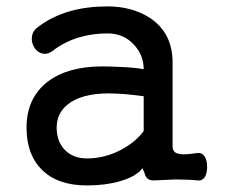

<svg xmlns="http://www.w3.org/2000/svg" viewBox="-20 -559 707 597"><path d="M412.1 -23.4 422.9 -36.1 428.7 -22.5Q432.6 -9.8 436.5 -5.9Q443.4 2 457 2Q496.1 0 525.4 -1Q566.4 -1 594.7 2Q608.4 3.9 617.2 -8.8Q624 -21.5 624 -40Q624 -58.6 617.2 -71.3Q608.4 -85 594.7 -83H591.8Q552.7 -77.1 539.1 -80.1Q516.6 -83 516.6 -103.5V-365.2Q516.6 -457 445.3 -503.9Q389.6 -539.1 314.5 -539.1Q251 -539.1 198.2 -524.4Q140.6 -507.8 97.7 -474.6Q81.1 -462.9 79.1 -443.4Q77.1 -426.8 86.9 -411.1Q95.7 -396.5 111.3 -392.6Q127.9 -388.7 144.5 -401.4Q179.7 -428.7 224.6 -442.4Q266.6 -455.1 314.5 -455.1Q365.2 -455.1 397.5 -418.9Q426.8 -386.7 426.8 -343.8Q402.3 -348.6 359.4 -350.6Q322.3 -352.5 297.9 -352.5Q190.4 -352.5 127.9 -304.7Q62.5 -253.9 62.5 -162.1Q62.5 -78.1 110.4 -31.2Q159.2 17.6 250 17.6Q307.6 17.6 351.6 4.9Q390.6 -5.9 412.1 -24.4ZM426.8 -151.4Q400.4 -116.2 355.5 -92.8Q305.7 -66.4 250 -66.4Q207 -66.4 180.7 -93.8Q156.2 -120.1 156.2 -162.1Q156.2 -206.1 189.5 -233.4Q232.4 -268.6 318.4 -268.6Q333 -268.6 365.2 -266.6Q398.4 -263.7 426.8 -259.8Z"/></svg>

Font: Gungsuh
Style: Regular
Weight: 400
Version: Version 2.21